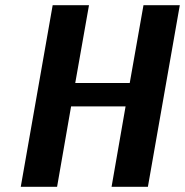

<svg xmlns="http://www.w3.org/2000/svg" viewBox="-20 -720 713 740"><path d="M60 0 183 -700H323L270 -400H480L533 -700H673L550 0H410L464 -310H254L200 0Z"/></svg>

Font: Scada
Style: Bold Italic
Weight: 700
Italic angle: -10°
Version: Version 4.000